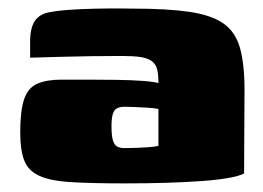

<svg xmlns="http://www.w3.org/2000/svg" viewBox="-20 -423 611 446"><path d="M270 3Q192 3 144 0Q96 -3 70.5 -15Q45 -27 36 -51Q27 -75 27 -115Q27 -166 36 -192.5Q45 -219 66.5 -228.5Q88 -238 123 -238Q149 -238 183.5 -238Q218 -238 252 -237.5Q286 -237 312.5 -235Q339 -233 348 -230Q348 -250 345 -262Q342 -274 332.5 -281Q323 -288 306.5 -290.5Q290 -293 263 -293Q228 -293 192 -292.5Q156 -292 120.5 -291Q85 -290 50 -289V-327Q50 -358 61 -374.5Q72 -391 97 -395Q123 -400 174.5 -402Q226 -404 289 -403Q369 -403 420 -395.5Q471 -388 499 -368.5Q527 -349 537.5 -311.5Q548 -274 548 -214L547 -20Q524 -8 449 -2.5Q374 3 270 3ZM269 -79Q282 -79 296.5 -79.5Q311 -80 324.5 -81Q338 -82 348 -84V-170Q337 -172 320.5 -173Q304 -174 289.5 -174.5Q275 -175 269 -175Q259 -175 252 -171.5Q245 -168 242 -158Q239 -148 239 -129Q239 -109 242 -98Q245 -87 251.5 -83Q258 -79 269 -79Z"/></svg>

Font: Genos Thin Black
Style: Regular
Weight: 900
Version: Version 1.010